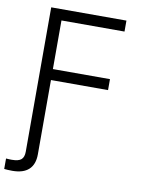

<svg xmlns="http://www.w3.org/2000/svg" viewBox="-107 -795 791 1069"><g transform="rotate(10 288.5 -261.0)"><path d="M-7.3 204.1V145Q1.5 146 10.5 146.2Q19.5 146.5 25.4 146.5Q63.5 146.5 78.9 132.8Q94.2 119.1 94.2 88.9V-62.5H163.1V91.3Q163.1 148.4 131.6 177.5Q100.1 206.5 38.6 206.5Q25.9 206.5 13.2 205.8Q0.5 205.1 -7.3 204.1ZM94.2 0V-727.5H519.5V-665.5H163.1V-390.6H485.8V-328.6H163.1V0Z"/></g></svg>

Font: Inter 16pt Light
Style: Regular
Weight: 300
Version: Version 4.001;git-66647c0bb